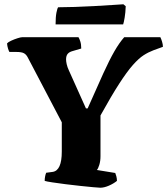

<svg xmlns="http://www.w3.org/2000/svg" viewBox="-20 -878 782 898"><path d="M449 0Q441 0 415.5 -2.5Q390 -5 355.5 -8.5Q321 -12 286.5 -16.5Q252 -21 225 -25Q198 -29 189 -32Q189 -43 191 -53Q193 -63 196 -70L226 -74Q269 -80 269 -169V-306L110 -609Q103 -623 92 -629Q81 -635 57 -635H24Q21 -640 17.5 -651Q14 -662 13 -675Q18 -681 32 -687.5Q46 -694 61.5 -699Q77 -704 84 -704H347Q351 -698 355.5 -684.5Q360 -671 360 -651L319 -639Q304 -635 296.5 -626Q289 -617 289 -600Q289 -591 292 -577.5Q295 -564 302 -549L382 -371H390Q434 -471 463 -534.5Q492 -598 515 -638Q538 -678 561 -704H730Q734 -696 738 -683Q742 -670 742 -659L698 -643Q674 -634 651.5 -619.5Q629 -605 601.5 -574Q574 -543 537.5 -486.5Q501 -430 450 -338V-147Q450 -125 444.5 -107Q439 -89 433 -83L519 -69Q521 -65 524 -54Q527 -43 527 -32Q511 -19 489 -9.5Q467 0 449 0ZM240 -764Q240 -799 244 -819Q248 -839 252 -844Q285 -844 329.5 -845.5Q374 -847 420 -849.5Q466 -852 503 -854.5Q540 -857 557 -858L568 -849Q567 -819 563 -795.5Q559 -772 556 -764Z"/></svg>

Font: Texturina Black
Style: Regular
Weight: 900
Designer: Guillermo Torres Carreño
Foundry: Omnibus-Type
Version: Version 1.002; ttfautohint (v1.8.3)